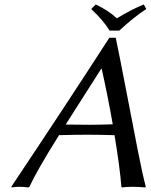

<svg xmlns="http://www.w3.org/2000/svg" viewBox="-20 -825 669 848"><path d="M375 -273.9Q416.5 -273.9 478 -275.9Q457 -396.5 429.2 -521H426.8L270 -274.9Q286.6 -274.9 323.7 -274.4Q360.8 -273.9 375 -273.9ZM624 0 620.1 2.9Q594.7 0 565.9 0Q536.1 0 519 2.9L516.1 0Q509.3 -86.9 485.8 -228Q409.7 -230 368.2 -230Q316.4 -230 240.2 -228V-227.1Q143.6 -73.2 109.9 0L105 2.9Q86.9 0 64 0Q49.3 0 32.2 2.9L29.8 0Q269 -357.9 462.9 -658.2H491.2Q508.3 -577.1 537.4 -425Q566.4 -272.9 588.9 -159.4Q611.3 -45.9 624 0ZM463.9 -689.9Q438 -733.4 382.8 -785.2L402.8 -805.2Q459 -778.8 496.1 -744.1Q564 -785.2 615.2 -805.2L626 -785.2Q571.3 -749.5 506.8 -689.9Z"/></svg>

Font: Linear Smooth
Style: Italic
Weight: 400
Designer: Philipp H. Poll, Flanker
Foundry: Philipp H. Poll, reworked by Flanker
Version: Version 1.061 | FøM Fix